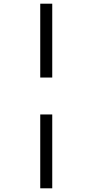

<svg xmlns="http://www.w3.org/2000/svg" viewBox="-20 -780 501 1040"><path d="M198 -760H263V-360H198ZM198 -160H263V240H198Z"/></svg>

Font: Noto Serif CondExtraBold
Style: Regular
Weight: 800
Width: 3
Designer: Monotype Design Team
Foundry: Monotype Imaging Inc.
Version: Version 1.001